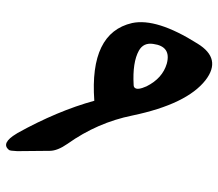

<svg xmlns="http://www.w3.org/2000/svg" viewBox="-63 -539 711 625"><g transform="rotate(90 292.5 -226.5)"><path d="M308 -178Q87 -162 55 -301Q38 -381 122 -514Q171 -594 241 -540Q319 -479 356 -302Q379 -188 448 -91Q471 -58 471 -33L472 73Q471 97 468 100Q446 127 415 75Q414 73 413.5 72.5Q413 72 413 72Q341 -58 308 -178ZM261 -348Q235 -400 187 -414Q131 -429 123 -370Q118 -338 145 -323Q183 -302 256 -306Q263 -306 266 -310Q274 -319 261 -348Z"/></g></svg>

Font: Amiri
Style: Bold Italic
Weight: 700
Italic angle: 10°
Designer: Khaled Hosny
Version: Version 0.113